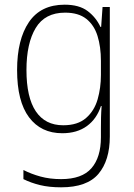

<svg xmlns="http://www.w3.org/2000/svg" viewBox="-20 -559 571 820"><path d="M256 -539Q318 -539 354 -512Q390 -485 409 -444H412L418 -529H449V24Q449 126 400.5 183.5Q352 241 241 241Q190 241 151 231.5Q112 222 80 206V167Q113 184 153 195Q193 206 241 206Q330 206 370.5 159.5Q411 113 411 27V-12Q411 -36 411.5 -58Q412 -80 414 -106H411Q393 -51 351 -20.5Q309 10 246 10Q155 10 104 -58Q53 -126 53 -260Q53 -390 103.5 -464.5Q154 -539 256 -539ZM258 -505Q172 -505 132.5 -439.5Q93 -374 93 -260Q93 -143 133 -83.5Q173 -24 250 -24Q312 -24 347.5 -55Q383 -86 397 -135Q411 -184 411 -239V-299Q411 -359 396.5 -405.5Q382 -452 348.5 -478.5Q315 -505 258 -505Z"/></svg>

Font: Noto Sans Ethiopic SemiCondensed ExtraLight
Style: Regular
Weight: 200
Width: 4
Designer: Monotype Design Team
Foundry: Monotype Imaging Inc.
Version: Version 2.102; ttfautohint (v1.8.4.7-5d5b)